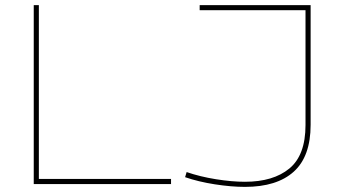

<svg xmlns="http://www.w3.org/2000/svg" viewBox="-20 -720 1324 751"><path d="M112 0V-700H132V-20H649V0ZM704 -27 710 -47Q762 -29 824.5 -19Q887 -9 938 -9Q1049 -9 1112 -61Q1175 -113 1175 -231V-680H761V-700H1195V-232Q1195 -108 1129 -48.5Q1063 11 938 11Q885 11 820.5 1Q756 -9 704 -27Z"/></svg>

Font: Georama Extended Thin
Style: Regular
Weight: 100
Width: 7
Designer: Jean-Baptiste Levee
Foundry: Production Type
Version: Version 1.000